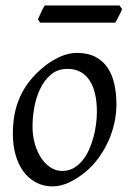

<svg xmlns="http://www.w3.org/2000/svg" viewBox="-20 -646 462 686"><path d="M326.2 -246.1Q326.2 -320.8 298.8 -360.4Q271.5 -399.9 221.2 -399.9Q186 -399.9 162.1 -379.6Q138.2 -359.4 123.5 -328.6Q108.9 -297.9 102.5 -262Q96.2 -226.1 96.2 -194.8Q96.2 -162.1 104.2 -133.1Q112.3 -104 126.7 -82.3Q141.1 -60.5 160.4 -47.9Q179.7 -35.2 202.1 -35.2Q224.6 -35.2 242.4 -45.2Q260.3 -55.2 274.2 -72Q288.1 -88.9 297.9 -110.6Q307.6 -132.3 314 -155.8Q320.3 -179.2 323.2 -202.6Q326.2 -226.1 326.2 -246.1ZM396 -272.9Q396 -240.2 388.7 -206.8Q381.3 -173.3 367.2 -141.8Q353 -110.4 332.3 -81.8Q311.5 -53.2 284.2 -30.8Q271.5 -20.5 257.3 -11.2Q243.2 -2 228.5 5.1Q213.9 12.2 198.7 16.1Q183.6 20 168.9 20Q134.8 20 108.2 5.6Q81.5 -8.8 63.2 -33.9Q44.9 -59.1 35.4 -93.5Q25.9 -127.9 25.9 -168Q25.9 -203.1 31.7 -235.6Q37.6 -268.1 50.8 -298.3Q64 -328.6 85.9 -356.4Q107.9 -384.3 140.1 -410.2Q165 -429.7 194.8 -443.4Q224.6 -457 254.9 -457Q293 -457 319.8 -443.4Q346.7 -429.7 363.5 -405.3Q380.4 -380.9 388.2 -347.2Q396 -313.5 396 -272.9ZM416 -614.3Q414.6 -608.9 411.4 -602.1Q408.2 -595.2 404.5 -588.4Q400.9 -581.5 397.5 -575.2Q394 -568.8 391.6 -564.9H123.5L115.7 -576.7Q117.7 -581.5 120.6 -588.1Q123.5 -594.7 126.7 -601.6Q129.9 -608.4 133.3 -615Q136.7 -621.6 139.6 -626.5H406.7Z"/></svg>

Font: Gentium Plus Viet
Style: Italic
Weight: 400
Italic angle: -8°
Designer: J. Victor Gaultney, Annie Olsen, Iska Routamaa, Becca Hirsbrunner
Foundry: SIL International
Version: Version 5.000